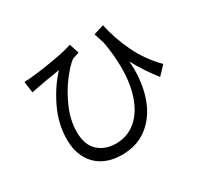

<svg xmlns="http://www.w3.org/2000/svg" viewBox="-156 -962 1312 1232"><g transform="rotate(-30 500.0 -346.0)"><path d="M761 -451Q764 -420 764 -389Q764 -271 726.5 -172.5Q689 -74 612 -14.5Q535 45 422 45Q343 45 284.5 13Q226 -19 195 -78Q164 -137 164 -216Q164 -333 218 -444Q272 -555 343 -629Q218 -609 179 -601Q145 -595 124 -590L113 -674Q139 -674 166 -677Q235 -683 339 -701Q443 -719 484 -735L508 -663Q500 -660 482 -655Q464 -650 455 -645Q418 -617 367.5 -550.5Q317 -484 280 -397.5Q243 -311 243 -227Q243 -131 294.5 -84Q346 -37 425 -37Q508 -37 569.5 -86.5Q631 -136 664.5 -227.5Q698 -319 698 -444Q698 -538 679 -640L655 -713L731 -737Q753 -631 804 -523.5Q855 -416 942 -328L883 -266Q816 -350 761 -451Z"/></g></svg>

Font: Noto Sans SC
Style: Regular
Weight: 400
Designer: Ryoko NISHIZUKA ____ (kana & ideographs); Paul D. Hunt (Latin, Greek & Cyrillic); Wenlong ZHANG ___ (bopomofo); Sandoll 
Foundry: Adobe Systems Incorporated
Version: Version 1.004